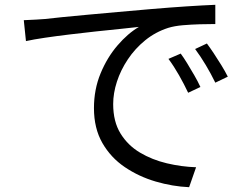

<svg xmlns="http://www.w3.org/2000/svg" viewBox="-20 -742 1040 799"><path d="M79 -658Q108 -659 131 -660.5Q154 -662 168 -663Q192 -666 237.5 -670.5Q283 -675 342.5 -680.5Q402 -686 469.5 -692Q537 -698 606 -704Q688 -711 757 -715.5Q826 -720 876 -722V-642Q848 -642 812 -641Q776 -640 741 -637Q706 -634 680 -626Q627 -609 584.5 -574.5Q542 -540 512 -495Q482 -450 466.5 -402Q451 -354 451 -309Q451 -236 481.5 -186.5Q512 -137 562.5 -107Q613 -77 674 -62.5Q735 -48 796 -46L767 37Q698 34 628 13.5Q558 -7 499.5 -46.5Q441 -86 406 -147Q371 -208 371 -292Q371 -370 398.5 -436.5Q426 -503 469 -553Q512 -603 558 -630Q526 -626 479 -621.5Q432 -617 377.5 -611Q323 -605 269 -598.5Q215 -592 167.5 -585Q120 -578 88 -571ZM732 -519Q744 -503 759 -478.5Q774 -454 789 -428Q804 -402 814 -380L763 -356Q746 -392 725 -429Q704 -466 681 -497ZM841 -561Q853 -545 869 -521Q885 -497 901 -471Q917 -445 928 -423L876 -398Q858 -435 836.5 -471Q815 -507 792 -538Z"/></svg>

Font: Go Noto Kurrent-Regular
Style: Regular
Weight: 400
Designer: Monotype Design Team
Foundry: Monotype Imaging Inc.
Version: Version 2.012; ttfautohint (v1.8.4.7-5d5b)